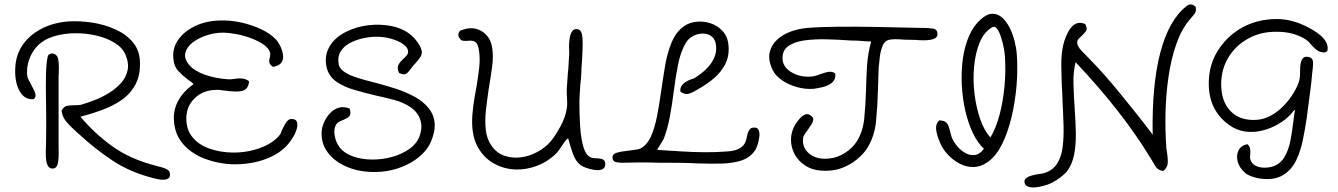

<svg xmlns="http://www.w3.org/2000/svg" viewBox="-20 -708 5939 852"><path d="M655 81Q555 55 478.5 4Q402 -47 336 -108Q332 -111 328.5 -114.5Q325 -118 320 -122Q298 -142 278 -163.5Q258 -185 253 -216Q260 -230 269.5 -235.5Q279 -241 315 -241Q320 -241 327 -241.5Q334 -242 339 -243Q367 -251 400.5 -264Q434 -277 464.5 -296Q495 -315 517 -339.5Q539 -364 546 -395.5Q553 -427 537 -465Q524 -496 489.5 -517.5Q455 -539 408.5 -550Q362 -561 312.5 -560.5Q263 -560 219.5 -547Q176 -534 149 -507Q127 -486 114 -455.5Q101 -425 100 -394Q99 -372 104.5 -359.5Q110 -347 118 -333Q135 -302 137.5 -289Q140 -276 129 -268Q87 -264 64.5 -308.5Q42 -353 49 -423Q55 -475 86 -516Q117 -557 168 -582.5Q219 -608 284 -613Q335 -616 390 -607.5Q445 -599 492.5 -577.5Q540 -556 570 -520Q600 -484 601 -432Q603 -374 581 -333Q559 -292 520.5 -265Q482 -238 434.5 -220.5Q387 -203 337 -190Q398 -117 477.5 -59.5Q557 -2 670 27Q704 35 718 42Q732 49 733 58Q737 75 729 82Q721 89 707.5 89.5Q694 90 680.5 87Q667 84 658 82Q656 81 655 81ZM213 40Q195 40 188 17.5Q181 -5 184 -60Q184 -65 184.5 -86Q185 -107 185 -135.5Q185 -164 185 -192.5Q185 -221 184.5 -243Q184 -265 184 -272Q183 -328 184 -377.5Q185 -427 192 -458Q194 -465 201 -468Q208 -471 212 -471Q234 -468 238.5 -444.5Q243 -421 240 -369V-59Q242 -4 236.5 18Q231 40 213 40Z M1008 21Q946 18 889 -3.5Q832 -25 794.5 -66.5Q757 -108 752 -169Q744 -266 839 -335Q838 -336 837 -337Q836 -338 835 -339Q831 -342 827 -345.5Q823 -349 816 -353Q793 -370 772.5 -391.5Q752 -413 749 -450Q745 -494 770.5 -531Q796 -568 844 -591.5Q892 -615 953 -617Q1000 -619 1048.5 -608.5Q1097 -598 1138.5 -578.5Q1180 -559 1204 -533Q1214 -523 1223 -505Q1232 -487 1235.5 -467Q1239 -447 1230 -432Q1221 -417 1195 -412H1190Q1178 -421 1175.5 -429.5Q1173 -438 1177 -451Q1180 -466 1179 -472Q1175 -492 1152 -508.5Q1129 -525 1096.5 -537.5Q1064 -550 1029.5 -556.5Q995 -563 968 -563Q934 -563 898 -551.5Q862 -540 835.5 -520Q809 -500 802.5 -473.5Q796 -447 821 -418Q843 -393 889 -376.5Q935 -360 994 -356Q1001 -356 1008 -356.5Q1015 -357 1022 -358Q1064 -365 1084 -348L1085 -344Q1081 -313 1058 -305.5Q1035 -298 977 -306Q976 -306 975 -306Q964 -308 954.5 -309Q945 -310 937 -309Q882 -308 845.5 -273.5Q809 -239 807 -189Q805 -135 833.5 -100Q862 -65 909.5 -48.5Q957 -32 1011 -31Q1076 -30 1134.5 -51.5Q1193 -73 1222 -110Q1223 -111 1225 -115Q1227 -119 1231 -130Q1244 -158 1253 -169Q1262 -180 1272 -180Q1295 -181 1299 -162.5Q1303 -144 1287 -111Q1270 -79 1248 -57Q1209 -18 1145.5 2.5Q1082 23 1008 21Z M1672 54Q1593 60 1531 37Q1469 14 1435.5 -30Q1402 -74 1408 -131Q1410 -148 1419.5 -168.5Q1429 -189 1445 -206Q1461 -223 1483 -230Q1505 -237 1532 -226Q1538 -204 1531.5 -194Q1525 -184 1494 -172Q1477 -165 1472 -156Q1460 -137 1465 -107Q1470 -77 1487 -54Q1510 -26 1549 -13Q1588 0 1633 0Q1678 0 1721 -12Q1764 -24 1796.5 -47Q1829 -70 1841 -102Q1857 -143 1844 -179.5Q1831 -216 1791 -239Q1763 -256 1724 -266Q1685 -276 1644 -285Q1598 -296 1553 -309Q1508 -322 1475 -344Q1442 -366 1431 -403Q1417 -454 1440 -497.5Q1463 -541 1518 -568Q1563 -590 1614.5 -596Q1666 -602 1714 -593Q1762 -584 1794 -560Q1817 -544 1834.5 -518Q1852 -492 1852 -475Q1851 -462 1842.5 -450.5Q1834 -439 1825 -429Q1813 -417 1804 -404Q1787 -380 1777 -378.5Q1767 -377 1751 -384Q1742 -402 1746.5 -416Q1751 -430 1771 -448Q1780 -456 1785.5 -463Q1791 -470 1791 -479Q1791 -496 1770.5 -511Q1750 -526 1718 -535.5Q1686 -545 1650 -545Q1620 -545 1588 -537.5Q1556 -530 1530 -515.5Q1504 -501 1490.5 -478Q1477 -455 1483 -423Q1486 -405 1504.5 -391.5Q1523 -378 1549.5 -368.5Q1576 -359 1604.5 -351.5Q1633 -344 1656 -338Q1694 -328 1737.5 -314Q1781 -300 1819.5 -279Q1858 -258 1883 -227Q1932 -164 1889 -72Q1873 -39 1839.5 -11.5Q1806 16 1762.5 33Q1719 50 1672 54Z M2266 44Q2217 42 2173.5 18.5Q2130 -5 2103 -50.5Q2076 -96 2075 -164Q2075 -201 2080.5 -240Q2086 -279 2093 -316Q2093 -317 2094 -320Q2101 -363 2106 -404Q2111 -445 2106 -480Q2102 -511 2091 -520.5Q2080 -530 2057 -527Q2057 -527 2056 -527Q2047 -526 2036 -527Q2025 -528 2020 -538Q2011 -547 2015 -560.5Q2019 -574 2031 -575Q2062 -587 2090.5 -580.5Q2119 -574 2139 -552Q2159 -530 2164 -497Q2170 -459 2164 -413.5Q2158 -368 2150 -321V-319Q2150 -318 2149 -316Q2142 -268 2136.5 -221Q2131 -174 2135.5 -132.5Q2140 -91 2162 -60Q2185 -28 2219.5 -16.5Q2254 -5 2292 -10Q2330 -15 2365 -34Q2400 -53 2424 -81Q2446 -108 2468 -149Q2490 -190 2495 -227Q2497 -237 2497 -249.5Q2497 -262 2496 -275V-276Q2495 -285 2495 -294.5Q2495 -304 2495 -313Q2496 -330 2497.5 -348Q2499 -366 2500 -385Q2502 -399 2502.5 -413Q2503 -427 2504 -440Q2505 -447 2505 -454Q2505 -461 2506 -468Q2506 -469 2506 -474Q2505 -484 2505 -502Q2505 -520 2508 -539Q2511 -558 2519.5 -570Q2528 -582 2545 -578Q2563 -574 2565 -535.5Q2567 -497 2561 -414Q2560 -407 2560 -401.5Q2560 -396 2560 -390Q2559 -374 2558 -358.5Q2557 -343 2555 -330Q2554 -308 2552.5 -288.5Q2551 -269 2551 -252Q2551 -199 2554.5 -146Q2558 -93 2569 -55.5Q2580 -18 2603 -9Q2605 -8 2608 -7.5Q2611 -7 2617 -6H2623Q2635 -6 2650 -2.5Q2665 1 2666 19Q2666 38 2652 43.5Q2638 49 2618 46Q2598 43 2580.5 36.5Q2563 30 2557 25Q2534 8 2522 -26.5Q2510 -61 2501 -95Q2492 -88 2485.5 -78.5Q2479 -69 2473 -60Q2458 -38 2450 -29Q2412 9 2363.5 27.5Q2315 46 2266 44Z M3072 17Q3036 15 2993.5 14.5Q2951 14 2913 14H2900Q2885 13 2859 13Q2833 13 2804 13Q2775 13 2751 14Q2735 15 2716.5 12Q2698 9 2698 -10Q2698 -24 2716 -30Q2734 -36 2774 -40Q2797 -43 2806.5 -44.5Q2816 -46 2822 -49Q2852 -65 2869 -103.5Q2886 -142 2896 -194.5Q2906 -247 2914 -304Q2922 -361 2931.5 -417Q2941 -473 2960 -519Q2979 -565 3013 -590Q3037 -608 3070 -611.5Q3103 -615 3135 -604Q3167 -593 3189 -567.5Q3211 -542 3213 -502Q3216 -456 3197 -421Q3178 -386 3149 -361.5Q3120 -337 3091 -320Q3051 -295 3034.5 -291.5Q3018 -288 3000 -301L2999 -304Q2996 -336 3044 -355Q3049 -357 3053 -358Q3057 -359 3061 -361Q3110 -391 3135 -426.5Q3160 -462 3158 -499Q3157 -529 3141 -543.5Q3125 -558 3102 -559Q3079 -560 3057 -549Q3035 -538 3023 -517Q3000 -479 2988.5 -420Q2977 -361 2969 -296Q2962 -241 2952 -188Q2942 -135 2925 -91Q2919 -80 2911 -68Q2907 -61 2903 -55Q2899 -49 2897 -43Q2943 -40 2997 -36.5Q3051 -33 3105.5 -32.5Q3160 -32 3207 -36Q3284 -40 3293 -95Q3300 -137 3318 -141Q3339 -145 3345.5 -132.5Q3352 -120 3349.5 -100.5Q3347 -81 3341 -63.5Q3335 -46 3330 -40Q3308 -8 3269 4.5Q3230 17 3179.5 18Q3129 19 3072 17Z M3622 49Q3582 46 3552 26Q3522 6 3506 -24Q3490 -54 3490 -89Q3490 -124 3510 -157Q3511 -158 3512 -160Q3517 -168 3528 -181Q3539 -194 3553 -200Q3567 -206 3582 -192Q3592 -183 3587.5 -170Q3583 -157 3564 -131Q3545 -106 3544 -97Q3538 -52 3572.5 -25Q3607 2 3663 -5Q3697 -9 3729.5 -29.5Q3762 -50 3781 -79Q3809 -122 3815 -181.5Q3821 -241 3823 -308Q3824 -361 3827.5 -416.5Q3831 -472 3846 -524Q3836 -524 3826.5 -524.5Q3817 -525 3806 -526Q3796 -527 3786 -527.5Q3776 -528 3765 -528Q3763 -528 3759 -528Q3706 -532 3650.5 -533.5Q3595 -535 3548.5 -528.5Q3502 -522 3475.5 -501.5Q3449 -481 3453 -441Q3457 -408 3493.5 -386.5Q3530 -365 3579 -368Q3591 -369 3602 -372.5Q3613 -376 3623 -380Q3648 -389 3662 -389.5Q3676 -390 3686 -382L3687 -379Q3688 -353 3670 -339.5Q3652 -326 3629 -321Q3606 -316 3591 -314Q3554 -311 3516.5 -321.5Q3479 -332 3450 -352Q3421 -372 3409 -397Q3388 -440 3395 -473.5Q3402 -507 3427.5 -531Q3453 -555 3489 -568Q3525 -581 3562 -584Q3626 -589 3704.5 -589.5Q3783 -590 3865.5 -588.5Q3948 -587 4025 -585Q4038 -585 4051 -584.5Q4064 -584 4077 -584Q4079 -584 4084 -584Q4102 -584 4120.5 -581Q4139 -578 4140 -559Q4144 -524 4054 -530Q4051 -531 4039 -531Q4027 -531 4013.5 -531.5Q4000 -532 3992 -532Q3971 -534 3953 -534Q3935 -534 3924 -531Q3906 -527 3897 -506Q3888 -485 3884.5 -458Q3881 -431 3879 -407Q3878 -391 3878 -375Q3878 -359 3877 -343Q3877 -335 3876.5 -327Q3876 -319 3876 -311Q3874 -237 3867.5 -170Q3861 -103 3828 -50Q3812 -25 3782.5 -0.5Q3753 24 3713 38.5Q3673 53 3622 49Z M4367 8Q4335 32 4301.5 33Q4268 34 4238 18Q4208 2 4185 -23Q4162 -48 4151 -76Q4136 -111 4134 -134.5Q4132 -158 4146 -172L4148 -174Q4171 -173 4180.5 -163Q4190 -153 4197 -121Q4199 -114 4200.5 -108Q4202 -102 4204 -97Q4213 -76 4229.5 -57Q4246 -38 4266.5 -27.5Q4287 -17 4308 -20.5Q4329 -24 4346 -48Q4318 -74 4297 -118Q4276 -162 4263.5 -217Q4251 -272 4248 -331Q4245 -390 4252.5 -446Q4260 -502 4280 -548Q4300 -594 4332 -622Q4360 -647 4384 -647Q4408 -647 4427 -630Q4446 -613 4460 -585.5Q4474 -558 4482 -526.5Q4490 -495 4492 -467Q4497 -401 4491 -329Q4485 -257 4469 -189.5Q4453 -122 4427.5 -70Q4402 -18 4367 8ZM4375 -98Q4400 -140 4415.5 -198.5Q4431 -257 4437.5 -325.5Q4444 -394 4439 -463Q4438 -476 4433.5 -499Q4429 -522 4421.5 -545Q4414 -568 4404 -581Q4394 -594 4381 -586Q4346 -565 4327 -518.5Q4308 -472 4302.5 -412Q4297 -352 4304.5 -291Q4312 -230 4330 -178.5Q4348 -127 4375 -98Z M4632 110Q4586 126 4557 123.5Q4528 121 4526 99Q4523 72 4601 63Q4624 59 4643 46.5Q4662 34 4672 16Q4690 -12 4695.5 -55.5Q4701 -99 4699.5 -151Q4698 -203 4695 -258Q4695 -264 4695 -267Q4690 -346 4689.5 -420.5Q4689 -495 4710 -545Q4742 -625 4796 -601Q4804 -585 4802 -576.5Q4800 -568 4780 -549Q4772 -542 4766 -535.5Q4760 -529 4760 -518Q4761 -502 4780 -482Q4799 -462 4819 -442Q4846 -415 4883 -373Q4920 -331 4959.5 -282.5Q4999 -234 5035 -188.5Q5071 -143 5095 -110Q5091 -331 5129 -475Q5167 -619 5244 -680Q5265 -698 5286 -677Q5287 -670 5287 -665.5Q5287 -661 5286 -658Q5285 -651 5278.5 -643.5Q5272 -636 5257 -618Q5222 -576 5199.5 -511.5Q5177 -447 5165.5 -369Q5154 -291 5152 -208.5Q5150 -126 5156 -48Q5157 -44 5157.5 -39Q5158 -34 5159 -29Q5164 7 5161 22Q5158 37 5142 51Q5125 48 5116 40Q5107 32 5092 4Q5089 -1 5086.5 -4.5Q5084 -8 5082 -12Q5024 -108 4940.5 -215Q4857 -322 4753 -432Q4742 -389 4743.5 -335Q4745 -281 4749 -224Q4753 -170 4754 -117.5Q4755 -65 4746 -20Q4737 25 4711 57Q4708 60 4696 70.5Q4684 81 4667 92Q4650 103 4632 110Z M5576 85Q5557 83 5536 75.5Q5515 68 5505 59Q5480 37 5472.5 10Q5465 -17 5475.5 -39.5Q5486 -62 5514 -68L5517 -67Q5526 -58 5527.5 -46.5Q5529 -35 5528 -24Q5528 -23 5528 -22Q5527 -15 5527 -10Q5527 -5 5529 1Q5536 23 5561 31.5Q5586 40 5620 33Q5659 23 5678.5 -9Q5698 -41 5706.5 -85.5Q5715 -130 5720 -175Q5721 -181 5721.5 -186.5Q5722 -192 5723 -198Q5724 -204 5725 -210Q5726 -216 5727 -221Q5723 -219 5719 -214.5Q5715 -210 5712 -206Q5710 -203 5707.5 -200.5Q5705 -198 5704 -197Q5683 -175 5651 -156.5Q5619 -138 5581 -128.5Q5543 -119 5504.5 -124.5Q5466 -130 5432 -155Q5334 -227 5345 -364Q5351 -437 5392.5 -496Q5434 -555 5498 -589Q5560 -621 5635.5 -623.5Q5711 -626 5786 -586Q5883 -536 5870 -481L5858 -475Q5834 -476 5821 -487.5Q5808 -499 5797 -511Q5791 -519 5785.5 -524Q5780 -529 5774 -533Q5721 -567 5646 -567Q5576 -568 5520 -537.5Q5464 -507 5431.5 -454Q5399 -401 5399 -334Q5399 -258 5440.5 -215Q5482 -172 5554 -176Q5589 -178 5620.5 -195.5Q5652 -213 5677.5 -240Q5703 -267 5720.5 -296Q5738 -325 5745 -349Q5749 -365 5749 -380V-391Q5749 -430 5758 -445Q5767 -460 5789 -455Q5806 -450 5806.5 -433Q5807 -416 5805 -401Q5804 -396 5804 -394Q5802 -368 5798.5 -338.5Q5795 -309 5791 -279Q5789 -264 5787 -249Q5785 -234 5783 -219Q5782 -211 5781 -203.5Q5780 -196 5779 -187Q5772 -140 5762 -89.5Q5752 -39 5732 3Q5712 45 5674.5 68.5Q5637 92 5576 85Z"/></svg>

Font: Yuji Hentaigana Akebono
Style: Regular
Weight: 400
Designer: Kataoka Yuji
Foundry: Kinuta Font Factory
Version: Version 3.002